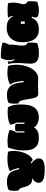

<svg xmlns="http://www.w3.org/2000/svg" viewBox="1717 -2625 1081 4555"><g transform="rotate(-90 2257.5 -347.5)"><path d="M516 173Q348 173 273.5 138Q199 103 199 31Q199 -8 216.5 -38.5Q234 -69 260.5 -93Q287 -117 313 -134Q259 -121 219.5 -134.5Q180 -148 150 -189Q125 -224 111 -267Q97 -310 86.5 -349.5Q76 -389 61 -415Q46 -441 19 -442Q8 -483 8 -543Q8 -580 12.5 -616.5Q17 -653 25 -679Q57 -699 108 -711Q159 -723 220 -723Q304 -723 357 -701Q410 -679 441.5 -639.5Q473 -600 490.5 -547Q508 -494 521 -432L550 -438Q537 -500 520 -554.5Q503 -609 471 -651Q531 -686 610.5 -699Q690 -712 766 -712Q816 -712 859.5 -708Q903 -704 936 -697Q946 -666 950.5 -632.5Q955 -599 955 -564Q955 -498 940.5 -425.5Q926 -353 898 -287.5Q870 -222 829.5 -174.5Q789 -127 736 -111Q712 -138 679 -161L662 -138Q718 -97 747.5 -53.5Q777 -10 777 31Q777 110 710.5 141.5Q644 173 516 173Z M1266 33Q1152 33 1087 -8Q1022 -49 994.5 -130Q967 -211 967 -330Q967 -395 973.5 -451Q980 -507 995 -566Q1010 -625 1035 -697Q1072 -703 1109 -706.5Q1146 -710 1183 -710Q1256 -710 1325 -697.5Q1394 -685 1451 -659Q1450 -610 1430 -569.5Q1410 -529 1390 -493V-308H1420V-515Q1444 -527 1476.5 -530Q1509 -533 1541.5 -529.5Q1574 -526 1596 -515V-308H1626V-494Q1612 -526 1595.5 -566Q1579 -606 1577 -643Q1604 -665 1652 -679Q1700 -693 1757.5 -700Q1815 -707 1871 -707Q1942 -707 1991 -698Q2022 -646 2039.5 -575.5Q2057 -505 2057 -395Q2057 -241 2022 -147Q1987 -53 1918 -10Q1849 33 1746 33Q1694 33 1646 18Q1598 3 1562 -23.5Q1526 -50 1511 -85Q1490 -33 1430 0Q1370 33 1266 33Z M2310 19Q2271 19 2249 -2.5Q2227 -24 2214.5 -63Q2202 -102 2194 -156Q2186 -210 2174 -276Q2165 -326 2155 -364.5Q2145 -403 2129 -424Q2113 -445 2086 -442Q2075 -483 2075 -543Q2075 -580 2079.5 -617.5Q2084 -655 2092 -681Q2122 -701 2173 -712Q2224 -723 2285 -723Q2361 -723 2412.5 -700Q2464 -677 2495.5 -637Q2527 -597 2544.5 -545.5Q2562 -494 2571 -437.5Q2580 -381 2587 -325L2617 -330Q2611 -385 2603 -442Q2595 -499 2578 -552.5Q2561 -606 2528 -648Q2593 -685 2663.5 -698.5Q2734 -712 2802 -712Q2852 -712 2895.5 -708Q2939 -704 2972 -697Q2986 -651 2993 -599.5Q3000 -548 3000 -495Q3000 -420 2985.5 -346.5Q2971 -273 2943 -207Q2915 -141 2875 -90.5Q2835 -40 2783.5 -11Q2732 18 2671 18Q2641 18 2616 17Q2591 16 2560.5 15Q2530 14 2482 14Q2439 14 2402 16.5Q2365 19 2310 19Z M3271 35Q3197 35 3141.5 17Q3086 -1 3055.5 -44Q3025 -87 3025 -162Q3025 -229 3030 -285.5Q3035 -342 3038.5 -400.5Q3042 -459 3039 -529.5Q3036 -600 3020 -696Q3028 -698 3044.5 -699Q3061 -700 3077 -701Q3075 -679 3077 -645.5Q3079 -612 3093.5 -580Q3108 -548 3143 -530Q3121 -561 3113.5 -608Q3106 -655 3110.5 -706Q3115 -757 3128.5 -800Q3142 -843 3163 -866Q3179 -868 3196 -868Q3213 -868 3230 -868Q3286 -868 3343.5 -862.5Q3401 -857 3449.5 -847.5Q3498 -838 3526 -825Q3523 -784 3509.5 -746Q3496 -708 3475 -675Q3478 -626 3475 -587Q3472 -548 3467 -512Q3462 -476 3458 -436Q3454 -396 3454 -345Q3454 -302 3464 -281.5Q3474 -261 3488 -253.5Q3502 -246 3515 -241Q3524 -212 3525.5 -168Q3527 -124 3523 -80Q3519 -36 3509 -4Q3475 10 3417.5 22.5Q3360 35 3271 35Z M3834 34Q3683 34 3608 -67.5Q3533 -169 3533 -350Q3533 -467 3573 -552Q3613 -637 3689.5 -683Q3766 -729 3877 -729Q3964 -729 4020.5 -703.5Q4077 -678 4109.5 -639.5Q4142 -601 4155 -562Q4159 -581 4153 -609Q4147 -637 4135.5 -662Q4124 -687 4111 -698Q4140 -703 4187 -705.5Q4234 -708 4287 -708Q4340 -708 4386 -705.5Q4432 -703 4457 -698Q4473 -652 4473 -577Q4473 -519 4462.5 -460.5Q4452 -402 4435 -355Q4435 -307 4445 -284.5Q4455 -262 4469 -254Q4483 -246 4496 -241Q4505 -212 4506.5 -168Q4508 -124 4504 -80Q4500 -36 4490 -4Q4456 10 4402 22Q4348 34 4281 34Q4205 34 4162 16Q4119 -2 4119 -50Q4119 -67 4125.5 -86Q4132 -105 4141 -127L4115 -140Q4097 -96 4065.5 -56Q4034 -16 3978.5 9Q3923 34 3834 34ZM3971 -301H4025V-394H3971Z"/></g></svg>

Font: Oi
Style: Regular
Weight: 400
Designer: Kostas Bartsokas, Mohamad Dakak
Foundry: Foundry5
Version: Version 4.000